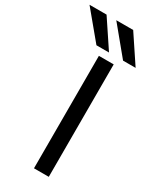

<svg xmlns="http://www.w3.org/2000/svg" viewBox="-311 -1020 884 1086"><g transform="rotate(30 131.0 -477.0)"><path d="M119.1 2V-732.4H215.8V2ZM251 -777.3 103.5 -956.1H213.9L333 -777.3ZM77.1 -777.3 -71.3 -956.1H40L159.2 -777.3Z"/></g></svg>

Font: Nasu
Style: Regular
Weight: 400
Designer: Ryoko NISHIZUKA (kana &amp; ideographs); Paul D. Hunt (Latin, Greek &amp; Cyrillic); Wenlong ZHANG (bopomofo); Sandoll C
Version: Version 2014.1215